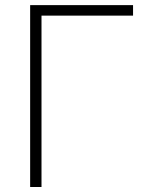

<svg xmlns="http://www.w3.org/2000/svg" viewBox="-20 -748 605 768"><path d="M512.2 -727.5V-685.5H146V0H100.6V-727.5Z"/></svg>

Font: Inter 17pt ExtraLight
Style: Regular
Weight: 250
Version: Version 4.001;git-66647c0bb